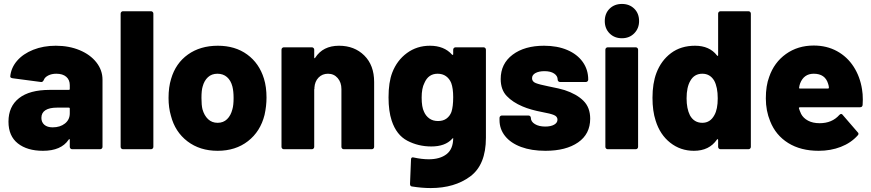

<svg xmlns="http://www.w3.org/2000/svg" viewBox="-20 -757 4420 974"><path d="M500 -353V-12Q500 -7 496.5 -3.5Q493 0 488 0H346Q341 0 337.5 -3.5Q334 -7 334 -12V-47Q334 -51 332 -51.5Q330 -52 328 -48Q290 8 198 8Q118 8 70.5 -29.5Q23 -67 23 -140Q23 -217 76.5 -259Q130 -301 232 -301H329Q334 -301 334 -306V-325Q334 -352 316 -367.5Q298 -383 266 -383Q242 -383 224.5 -374Q207 -365 202 -351Q197 -340 188 -341L44 -360Q32 -362 32 -369Q36 -413 66.5 -448.5Q97 -484 148.5 -504.5Q200 -525 263 -525Q330 -525 384 -502.5Q438 -480 469 -440.5Q500 -401 500 -353ZM334 -182V-206Q334 -211 329 -211H269Q231 -211 210.5 -198Q190 -185 190 -159Q190 -137 205 -124Q220 -111 247 -111Q285 -111 309.5 -130.5Q334 -150 334 -182Z M604 -700H746Q751 -700 754.5 -696.5Q758 -693 758 -688V-12Q758 -7 754.5 -3.5Q751 0 746 0H604Q599 0 595.5 -3.5Q592 -7 592 -12V-688Q592 -693 595.5 -696.5Q599 -700 604 -700Z M847 -170Q835 -211 835 -260Q835 -315 848 -357Q871 -436 933.5 -480.5Q996 -525 1085 -525Q1173 -525 1234 -480.5Q1295 -436 1319 -358Q1332 -316 1332 -262Q1332 -219 1322 -174Q1301 -90 1238 -41Q1175 8 1084 8Q994 8 931 -40Q868 -88 847 -170ZM1159 -203Q1165 -223 1165 -260Q1165 -294 1159 -318Q1151 -349 1131.5 -366Q1112 -383 1083 -383Q1054 -383 1035 -365.5Q1016 -348 1008 -318Q1002 -299 1002 -260Q1002 -224 1007 -203Q1016 -171 1035.5 -152.5Q1055 -134 1084 -134Q1113 -134 1132 -152.5Q1151 -171 1159 -203Z M1878 -341V-12Q1878 -7 1874.5 -3.5Q1871 0 1866 0H1724Q1719 0 1715.5 -3.5Q1712 -7 1712 -12V-305Q1712 -339 1693 -361Q1674 -383 1644 -383Q1615 -383 1596 -363.5Q1577 -344 1575 -312V-305H1574V-12Q1574 -7 1570.5 -3.5Q1567 0 1562 0H1420Q1415 0 1411.5 -3.5Q1408 -7 1408 -12V-505Q1408 -510 1411.5 -513.5Q1415 -517 1420 -517H1562Q1567 -517 1570.5 -513.5Q1574 -510 1574 -505V-466Q1574 -462 1575.5 -461.5Q1577 -461 1579 -464Q1618 -525 1700 -525Q1778 -525 1828 -475.5Q1878 -426 1878 -341Z M2291 -517H2433Q2438 -517 2441.5 -513.5Q2445 -510 2445 -505V-58Q2445 79 2365.5 138Q2286 197 2165 197Q2120 197 2070 189Q2060 188 2060 176L2065 52Q2065 45 2069 42.5Q2073 40 2079 42Q2120 51 2155 51Q2212 51 2245.5 25Q2279 -1 2279 -57Q2279 -58 2273 -52Q2238 -14 2168 -14Q2102 -14 2046.5 -43Q1991 -72 1967 -145Q1951 -193 1951 -263Q1951 -340 1970 -389Q1994 -451 2044.5 -488Q2095 -525 2161 -525Q2233 -525 2273 -480Q2275 -478 2277 -478.5Q2279 -479 2279 -482V-505Q2279 -510 2282.5 -513.5Q2286 -517 2291 -517ZM2279 -264Q2279 -309 2269 -336Q2260 -358 2242.5 -370.5Q2225 -383 2200 -383Q2153 -383 2133 -336Q2119 -309 2119 -262Q2119 -214 2131 -190Q2140 -169 2158 -156Q2176 -143 2202 -143Q2228 -143 2245 -155.5Q2262 -168 2270 -189Q2279 -216 2279 -264Z M2514 -148V-159Q2514 -164 2517.5 -167.5Q2521 -171 2526 -171H2661Q2666 -171 2669.5 -167.5Q2673 -164 2673 -159Q2673 -140 2693.5 -127.5Q2714 -115 2746 -115Q2774 -115 2791 -124.5Q2808 -134 2808 -150Q2808 -166 2790 -173.5Q2772 -181 2733 -188Q2670 -200 2631 -217Q2581 -238 2550.5 -270Q2520 -302 2520 -356Q2520 -434 2580.5 -479.5Q2641 -525 2740 -525Q2807 -525 2857.5 -503.5Q2908 -482 2936 -443Q2964 -404 2964 -353Q2964 -348 2960.5 -344.5Q2957 -341 2952 -341H2821Q2816 -341 2812.5 -344.5Q2809 -348 2809 -353Q2809 -372 2791 -384Q2773 -396 2742 -396Q2714 -396 2696.5 -386.5Q2679 -377 2679 -360Q2679 -343 2698 -335.5Q2717 -328 2762 -319Q2823 -307 2844 -300Q2905 -280 2939.5 -246Q2974 -212 2974 -155Q2974 -77 2912.5 -34.5Q2851 8 2747 8Q2676 8 2623.5 -11.5Q2571 -31 2542.5 -66.5Q2514 -102 2514 -148Z M3048 -650Q3048 -689 3072.5 -713Q3097 -737 3135 -737Q3173 -737 3197.5 -713Q3222 -689 3222 -650Q3222 -613 3197.5 -588Q3173 -563 3135 -563Q3097 -563 3072.5 -587.5Q3048 -612 3048 -650ZM3063 -517H3205Q3210 -517 3213.5 -513.5Q3217 -510 3217 -505V-12Q3217 -7 3213.5 -3.5Q3210 0 3205 0H3063Q3058 0 3054.5 -3.5Q3051 -7 3051 -12V-505Q3051 -510 3054.5 -513.5Q3058 -517 3063 -517Z M3635 -700H3777Q3782 -700 3785.5 -696.5Q3789 -693 3789 -688V-12Q3789 -7 3785.5 -3.5Q3782 0 3777 0H3635Q3630 0 3626.5 -3.5Q3623 -7 3623 -12V-47Q3623 -50 3621 -51Q3619 -52 3617 -49Q3578 8 3500 8Q3432 8 3380 -33Q3328 -74 3306 -145Q3290 -194 3290 -261Q3290 -334 3310 -387Q3334 -450 3384 -487.5Q3434 -525 3506 -525Q3579 -525 3617 -476Q3619 -473 3621 -473.5Q3623 -474 3623 -477V-688Q3623 -693 3626.5 -696.5Q3630 -700 3635 -700ZM3621 -258Q3621 -315 3603 -348Q3582 -383 3543 -383Q3502 -383 3482 -347Q3463 -315 3463 -258Q3463 -206 3480 -172Q3501 -134 3543 -134Q3583 -134 3604 -173Q3621 -203 3621 -258Z M4357 -252Q4357 -234 4356 -225Q4355 -213 4343 -213H4038Q4036 -213 4034 -211.5Q4032 -210 4033 -207Q4036 -197 4044 -179Q4055 -158 4079 -145Q4103 -132 4138 -132Q4201 -132 4238 -174Q4243 -179 4247 -179Q4252 -179 4255 -174L4331 -86Q4335 -83 4335 -78Q4335 -74 4331 -70Q4297 -32 4245.5 -12Q4194 8 4133 8Q4042 8 3978.5 -31.5Q3915 -71 3887 -142Q3865 -195 3865 -258Q3865 -322 3882 -367Q3907 -440 3967 -483Q4027 -526 4108 -526Q4174 -526 4226 -497.5Q4278 -469 4310.5 -418.5Q4343 -368 4353 -304Q4357 -281 4357 -252ZM4039 -334Q4035 -323 4034 -313Q4032 -308 4038 -308H4181Q4185 -308 4185 -312Q4185 -320 4181 -332Q4166 -383 4108 -383Q4058 -383 4039 -334Z"/></svg>

Font: BARLOWEXTRABOLD
Style: Regular
Weight: 800
Designer: Jeremy Tribby
Foundry: Tribby Type
Version: Version 1.422